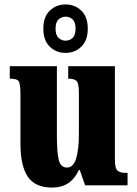

<svg xmlns="http://www.w3.org/2000/svg" viewBox="-20 -834 617 864"><path d="M214 10Q138 10 105 -39Q72 -88 72 -188V-409Q72 -452 65.5 -466Q59 -480 27 -480H24V-536H236V-222Q236 -148 244.5 -114Q253 -80 281 -80Q310 -80 322.5 -120.5Q335 -161 335 -230V-418Q335 -461 323.5 -470.5Q312 -480 290 -480H287V-536H497V-118Q497 -75 509.5 -65.5Q522 -56 544 -56H554V0H363L339 -69H335Q317 -30 287.5 -10Q258 10 214 10ZM275 -596Q233 -596 204 -624Q175 -652 175 -705Q175 -758 204 -786Q233 -814 275 -814Q317 -814 346 -786Q375 -758 375 -705Q375 -652 346 -624Q317 -596 275 -596ZM275 -651Q294 -651 307 -663.5Q320 -676 320 -705Q320 -734 307 -746.5Q294 -759 275 -759Q257 -759 243.5 -746.5Q230 -734 230 -705Q230 -676 243.5 -663.5Q257 -651 275 -651Z"/></svg>

Font: Noto Serif Tamil ExtraCondensed Black
Style: Regular
Weight: 900
Width: 2
Designer: Indian Type Foundry, Tom Grace, and the Monotype Design Team
Foundry: Monotype Imaging Inc.
Version: Version 2.004; ttfautohint (v1.8.4.7-5d5b)